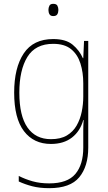

<svg xmlns="http://www.w3.org/2000/svg" viewBox="-20 -742 564 1003"><path d="M258 -538Q324 -538 359.5 -508.5Q395 -479 413 -438H415L419 -528H441V29Q441 127 394 184Q347 241 237 241Q187 241 148.5 231Q110 221 78 206V177Q111 194 150 205Q189 216 237 216Q332 216 373.5 167Q415 118 415 29V-15Q415 -42 415 -63.5Q415 -85 417 -115H415Q399 -57 356 -23.5Q313 10 246 10Q156 10 105 -57Q54 -124 54 -258Q54 -388 104 -463Q154 -538 258 -538ZM258 -513Q165 -513 123 -444.5Q81 -376 81 -258Q81 -137 123.5 -76Q166 -15 246 -15Q297 -15 329.5 -34.5Q362 -54 380.5 -86.5Q399 -119 407 -158.5Q415 -198 415 -237V-307Q415 -364 400 -411Q385 -458 351 -485.5Q317 -513 258 -513ZM258 -722Q275 -722 280 -712Q285 -702 285 -690Q285 -677 279.5 -667.5Q274 -658 258 -658Q244 -658 238.5 -667.5Q233 -677 233 -690Q233 -702 238 -712Q243 -722 258 -722Z"/></svg>

Font: Noto Sans Myanmar SemiCondensed Thin
Style: Regular
Weight: 100
Width: 4
Designer: Monotype Design Team
Foundry: Monotype Imaging Inc.
Version: Version 2.107; ttfautohint (v1.8.4.7-5d5b)